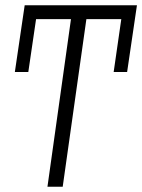

<svg xmlns="http://www.w3.org/2000/svg" viewBox="-20 -705 537 725"><path d="M159.2 0 248 -632.8H116.2L86.9 -433.1H36.1L73.2 -685.1H497.1L460 -433.1H409.2L438 -632.8H306.2L216.8 0Z"/></svg>

Font: Fira Sans Compressed Light
Style: Italic
Weight: 300
Width: 3
Italic angle: -8°
Designer: Carrois Corporate & Edenspiekermann AG
Foundry: Carrois Corporate GbR & Edenspiekermann AG
Version: Version 4.203;PS 004.203;hotconv 1.0.88;makeotf.lib2.5.64775